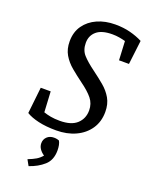

<svg xmlns="http://www.w3.org/2000/svg" viewBox="-173 -771 863 1125"><g transform="rotate(20 258.5 -209.0)"><path d="M43 -24 61 -188H123L130 -60Q150 -53 174.5 -48.5Q199 -44 231 -44Q303 -44 338 -76.5Q373 -109 373 -160Q373 -202 348 -233Q323 -264 273 -300Q235 -328 201.5 -356Q168 -384 147.5 -419Q127 -454 127 -502Q127 -560 156 -601Q185 -642 234.5 -664Q284 -686 346 -686Q397 -686 439.5 -675Q482 -664 517 -646L499 -496H437L431 -614Q413 -619 392.5 -622.5Q372 -626 349 -626Q283 -626 251 -598.5Q219 -571 219 -526Q219 -481 244.5 -452.5Q270 -424 319 -388Q357 -360 390.5 -332Q424 -304 444.5 -268.5Q465 -233 465 -184Q465 -123 434.5 -78Q404 -33 351 -8.5Q298 16 230 16Q167 16 119.5 5Q72 -6 43 -24ZM279 124Q279 184 242 217Q205 250 151 268L131 232Q162 220 181 208.5Q200 197 215 179Q197 167 186 151Q175 135 175 116Q175 92 191.5 76Q208 60 235 60Q246 60 254.5 62Q263 64 267 66Q279 87 279 124Z"/></g></svg>

Font: Source Serif 4 Caption
Style: Italic
Weight: 400
Italic angle: -12°
Designer: Frank Grießhammer
Foundry: Adobe Systems Incorporated
Version: Version 4.004;hotconv 1.0.117;makeotfexe 2.5.65602